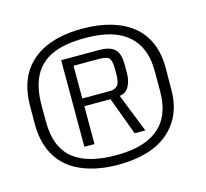

<svg xmlns="http://www.w3.org/2000/svg" viewBox="-77 -821 696 649"><g transform="rotate(-15 271.0 -496.0)"><path d="M262 -258.5Q317 -258.5 360.8 -271Q404.5 -283.5 435.8 -309.2Q467 -335 483.8 -372.8Q500.5 -410.5 500 -461.5L500.5 -531Q501 -582.5 484.5 -620.8Q468 -659 436.8 -684Q405.5 -709 361.5 -721.8Q317.5 -734.5 262 -734.5Q218.5 -734.5 181.5 -726.5Q144.5 -718.5 115.5 -702Q86.5 -685.5 66.2 -661Q46 -636.5 35.5 -604Q25 -571.5 24.5 -531L24 -461.5Q24.5 -421.5 35 -389Q45.5 -356.5 65.5 -332Q85.5 -307.5 115 -291.2Q144.5 -275 181.5 -266.8Q218.5 -258.5 262 -258.5ZM262 -291.5Q216.5 -291.5 179.8 -300.5Q143 -309.5 116.5 -329.5Q90 -349.5 76.2 -382.8Q62.5 -416 62.5 -464V-527.5Q63.5 -566 72.5 -595Q81.5 -624 98.2 -644.5Q115 -665 139.5 -677.8Q164 -690.5 195 -696Q226 -701.5 262 -701.5Q299 -701.5 330 -695.8Q361 -690 385.2 -677.2Q409.5 -664.5 427 -644Q444.5 -623.5 453.5 -594.8Q462.5 -566 462 -527V-464Q462 -425.5 453 -397Q444 -368.5 426.8 -348.5Q409.5 -328.5 385 -315.8Q360.5 -303 329.8 -297.2Q299 -291.5 262 -291.5ZM166 -347H201.5V-479.5H293L342 -347H379.5L326 -482Q349 -485.5 359.2 -505Q369.5 -524.5 369.5 -550V-582Q369.5 -604.5 363 -619.8Q356.5 -635 341 -642.5Q325.5 -650 299 -650H166ZM201.5 -506.5V-621H291.5Q321 -621 327.5 -610Q334 -599 334 -576.5V-556Q334 -525.5 324.2 -516Q314.5 -506.5 298.5 -506.5Z"/></g></svg>

Font: Anybody SemiExpanded Light
Style: Regular
Weight: 300
Width: 6
Version: Version 1.113;gftools[0.9.25]